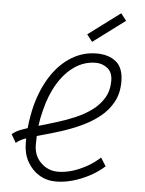

<svg xmlns="http://www.w3.org/2000/svg" viewBox="-58 -886 715 946"><g transform="rotate(5 300.0 -413.0)"><path d="M466 -123 492 -82Q460 -53 419.5 -31.5Q379 -10 336.5 2Q294 14 254 14Q208 14 171 -8.5Q134 -31 112 -71Q90 -111 90 -163Q90 -174 90 -185Q88 -184 87 -184Q54 -172 41 -158L17 -199Q32 -214 64 -226Q78 -231 93 -236Q99 -297 113 -351Q136 -436 177.5 -499Q219 -562 276 -597Q333 -632 401 -632Q460 -632 496.5 -602Q533 -572 533 -504Q533 -446 509.5 -403Q486 -360 446.5 -328.5Q407 -297 358.5 -274.5Q310 -252 260 -236Q210 -220 165 -208Q152 -204 141 -201Q140 -180 140 -159Q140 -104 175.5 -69.5Q211 -35 260 -35Q294 -35 330.5 -46Q367 -57 402.5 -77Q438 -97 466 -123ZM145 -252Q185 -263 229 -277Q276 -291 321 -310Q366 -329 402.5 -355.5Q439 -382 461 -418.5Q483 -455 483 -504Q483 -546 457.5 -566Q432 -586 400 -586Q344 -586 296.5 -554Q249 -522 214 -464.5Q179 -407 160 -329Q150 -292 145 -252ZM372 -687 345 -722 503 -840 530 -805Z"/></g></svg>

Font: Victor Mono Thin Thin
Style: Italic
Weight: 250
Italic angle: -12°
Monospace: yes
Version: Version 1.561;gftools[0.9.30]